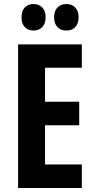

<svg xmlns="http://www.w3.org/2000/svg" viewBox="-20 -935 475 955"><path d="M387 0H70V-714H387V-598H204V-429H374V-312H204V-117H387ZM87 -849Q87 -881 103.5 -898Q120 -915 146 -915Q174 -915 190.5 -897.5Q207 -880 207 -849Q207 -818 190.5 -800.5Q174 -783 146 -783Q120 -783 103.5 -800Q87 -817 87 -849ZM249 -849Q249 -881 266 -898Q283 -915 310 -915Q338 -915 354.5 -897.5Q371 -880 371 -849Q371 -818 354.5 -800.5Q338 -783 310 -783Q282 -783 265.5 -800.5Q249 -818 249 -849Z"/></svg>

Font: Noto Sans Sinhala UI ExtraCondensed
Style: Bold
Weight: 700
Width: 2
Designer: Jelle Bosma - Monotype Design Team
Foundry: Monotype Imaging Inc.
Version: Version 2.006; ttfautohint (v1.8.4.7-5d5b)